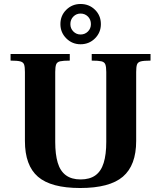

<svg xmlns="http://www.w3.org/2000/svg" viewBox="-20 -931 805 963"><path d="M382 12Q236 12 170.5 -44.5Q105 -101 105 -224V-570Q105 -595 101 -607Q97 -619 82 -623Q67 -627 33 -627V-660H330V-627Q297 -627 281.5 -623.5Q266 -620 261.5 -607.5Q257 -595 257 -570V-219Q257 -157 269.5 -115Q282 -73 310.5 -52Q339 -31 384 -31Q430 -31 458.5 -51.5Q487 -72 500 -114Q513 -156 513 -219V-570Q513 -595 508.5 -607.5Q504 -620 488.5 -623.5Q473 -627 440 -627V-660H735V-627Q701 -627 686 -623Q671 -619 667 -607Q663 -595 663 -570V-224Q663 -102 596.5 -45Q530 12 382 12ZM384 -709Q342 -709 312.5 -738.5Q283 -768 283 -810Q283 -853 312.5 -882Q342 -911 384 -911Q427 -911 456.5 -882Q486 -853 486 -810Q486 -768 456.5 -738.5Q427 -709 384 -709ZM384 -758Q406 -758 421 -773Q436 -788 436 -810Q436 -833 421 -848Q406 -863 384 -863Q363 -863 348 -848Q333 -833 333 -810Q333 -788 348 -773Q363 -758 384 -758Z"/></svg>

Font: Frank Ruhl Libre
Style: Bold
Weight: 700
Designer: Yanek Iontef
Foundry: Fontef
Version: Version 6.004